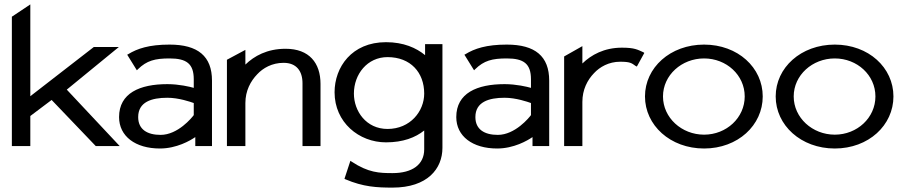

<svg xmlns="http://www.w3.org/2000/svg" viewBox="-20 -665 4116 874"><path d="M34 0H118V-137L215 -210L416 0H525L284 -257L521 -451H407L118 -227V-645L34 -589Z M522 -132C522 -45 596 11 708 11C784 11 846 -25 869 -41V0H945V-298C945 -409 881 -462 752 -462C659 -462 605 -444 563 -418L559 -416L603 -345L608 -350C648 -389 685 -399 752 -399C829 -399 862 -375 862 -304V-265C845 -270 795 -282 742 -282C616 -282 522 -241 522 -132ZM609 -132C609 -201 670 -220 742 -220C794 -220 848 -201 862 -196V-141C854 -130 790 -51 711 -51C650 -51 609 -76 609 -132Z M1013 0H1097V-196C1097 -252 1121 -296 1151 -327C1177 -355 1218 -379 1271 -379C1330 -379 1357 -341 1357 -286V0H1439V-283C1439 -378 1388 -443 1280 -443C1196 -443 1137 -410 1097 -371V-438L1013 -393Z M1503 -245C1503 -108 1614 -17 1737 -17C1815 -17 1871 -39 1911 -71V15C1911 84 1857 123 1767 123C1706 123 1657 121 1581 71L1575 67L1548 149L1552 151C1634 186 1696 189 1767 189C1926 189 1994 103 1994 8V-464H1915V-414C1875 -447 1817 -473 1737 -473C1581 -473 1503 -359 1503 -245ZM1591 -239C1591 -327 1652 -405 1744 -405C1849 -405 1911 -335 1911 -239C1911 -159 1848 -78 1744 -78C1647 -78 1591 -159 1591 -239Z M2057 -132C2057 -45 2131 11 2243 11C2319 11 2381 -25 2404 -41V0H2480V-298C2480 -409 2416 -462 2287 -462C2194 -462 2140 -444 2098 -418L2094 -416L2138 -345L2143 -350C2183 -389 2220 -399 2287 -399C2364 -399 2397 -375 2397 -304V-265C2380 -270 2330 -282 2277 -282C2151 -282 2057 -241 2057 -132ZM2144 -132C2144 -201 2205 -220 2277 -220C2329 -220 2383 -201 2397 -196V-141C2389 -130 2325 -51 2246 -51C2185 -51 2144 -76 2144 -132Z M2548 0H2631V-201C2631 -257 2654 -301 2684 -332C2710 -360 2751 -384 2803 -384C2848 -384 2855 -378 2873 -365L2879 -362L2913 -424L2909 -427C2882 -439 2869 -448 2811 -448C2730 -448 2671 -415 2631 -376V-455L2548 -408Z M2916 -226C2916 -95 3031 11 3185 11C3339 11 3452 -95 3452 -226C3452 -357 3339 -462 3185 -462C3031 -462 2916 -357 2916 -226ZM2998 -226C2998 -323 3083 -399 3185 -399C3287 -399 3370 -323 3370 -226C3370 -129 3287 -52 3185 -52C3083 -52 2998 -129 2998 -226Z M3511 -226C3511 -95 3626 11 3780 11C3934 11 4047 -95 4047 -226C4047 -357 3934 -462 3780 -462C3626 -462 3511 -357 3511 -226ZM3593 -226C3593 -323 3678 -399 3780 -399C3882 -399 3965 -323 3965 -226C3965 -129 3882 -52 3780 -52C3678 -52 3593 -129 3593 -226Z"/></svg>

Font: Charger Sport
Style: DfBdExt
Weight: 400
Designer: Jasper
Foundry: Cannot Into Space Fonts
Version: Version 1.1